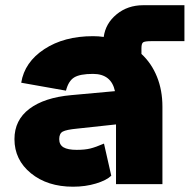

<svg xmlns="http://www.w3.org/2000/svg" viewBox="-20 -703 724 733"><path d="M600.1 0H422.9V-228L273.9 -211.9Q233.4 -208 219.7 -200.7Q206.1 -193.4 206.1 -171.9Q206.1 -150.4 222.4 -140.6Q238.8 -130.9 272.9 -130.9Q303.7 -130.9 324.5 -136Q345.2 -141.1 377 -154.8L404.8 -32.2Q386.7 -14.6 346.4 -2.4Q306.2 9.8 258.8 9.8Q161.1 9.8 98.1 -41.5Q35.2 -92.8 35.2 -171.9Q35.2 -244.6 92.3 -287.6Q149.4 -330.6 252 -339.8L418.9 -355Q404.8 -420.9 335 -420.9Q285.6 -420.9 263.4 -407.5Q241.2 -394 231.9 -356.9L61 -387.2Q73.7 -465.8 149.2 -515.4Q224.6 -564.9 335 -564.9Q356.4 -564.9 376 -562Q382.8 -613.3 425 -648.2Q467.3 -683.1 526.9 -683.1H684.1V-545.9H558.1Q533.2 -545.9 526.6 -541.5Q520 -537.1 520 -519V-497.1Q558.6 -461.4 579.3 -409.9Q600.1 -358.4 600.1 -295.9Z"/></svg>

Font: LT Superior Black
Style: Regular
Weight: 900
Designer: Daniel Lyons
Foundry: LyonsType
Version: Version 2.005